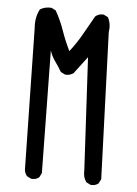

<svg xmlns="http://www.w3.org/2000/svg" viewBox="-54 -822 608 852"><g transform="rotate(5 250.0 -396.0)"><path d="M381.8 -11.7 362.3 -21.5Q346.7 -43 348.6 -73.2L321.3 -575.2L263.7 -499Q248 -487.3 226.6 -489.3L207 -499Q193.4 -522.5 177.7 -543.9Q162.1 -565.4 154.3 -590.8L162.1 -44.9L152.3 -25.4Q138.7 -13.7 117.2 -15.6L97.7 -25.4Q87.9 -37.1 85.9 -52.7L74.2 -683.6Q70.3 -730.5 89.8 -767.6Q111.3 -781.2 140.6 -779.3L160.2 -769.5Q183.6 -728.5 199.2 -683.6Q214.8 -638.7 236.3 -594.7Q267.6 -634.8 290.5 -675.8Q313.5 -716.8 336.9 -757.8Q352.5 -771.5 374 -769.5L393.6 -759.8Q409.2 -730.5 403.3 -693.4L426.8 -41L417 -21.5Q403.3 -9.8 381.8 -11.7Z"/></g></svg>

Font: JasonHandwriting1
Style: Regular
Weight: 400
Version: Version 1.48.20